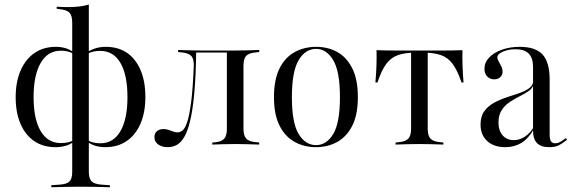

<svg xmlns="http://www.w3.org/2000/svg" viewBox="-20 -631 2513 838"><path d="M331.5 183.9Q309.7 183.9 288.3 184.3Q266.9 184.7 246.8 185.1Q226.6 185.5 204 186.3V177.4L238.7 175Q261.3 173.4 273.4 167.7Q285.5 162.1 290.3 150Q295.2 137.9 295.2 116.9V-532.3Q295.2 -562.9 283.5 -575.4Q271.8 -587.9 239.5 -591.1L227.4 -592.7V-601.6Q244.4 -600.8 255.2 -600.4Q266.1 -600 276.6 -600Q304 -600 327 -602.8Q350 -605.6 367.7 -611.3V-601.6V116.9Q367.7 137.9 373 150Q378.2 162.1 390.7 167.7Q403.2 173.4 425 175L459.7 177.4V186.3Q437.9 185.5 417.3 185.1Q396.8 184.7 375.8 184.3Q354.8 183.9 331.5 183.9ZM221.8 11.3Q168.5 11.3 129.8 -14.9Q91.1 -41.1 69.8 -89.9Q48.4 -138.7 48.4 -206.5Q48.4 -274.2 70.2 -323.8Q91.9 -373.4 131 -400Q170.2 -426.6 223.4 -426.6Q246 -426.6 264.9 -421Q283.9 -415.3 299.2 -404V-396Q289.5 -403.2 275.4 -406.5Q261.3 -409.7 245.2 -409.7Q188.7 -409.7 157.7 -356.5Q126.6 -303.2 126.6 -207.3Q126.6 -110.5 157.7 -58.5Q188.7 -6.5 246 -6.5Q260.5 -6.5 274.6 -9.3Q288.7 -12.1 299.2 -17.7V-10.5Q283.9 0.8 264.1 6Q244.4 11.3 221.8 11.3ZM439.5 11.3Q417.7 11.3 398.8 6Q379.8 0.8 363.7 -10.5V-18.5Q374.2 -12.1 388.3 -8.9Q402.4 -5.6 418.5 -5.6Q475 -5.6 505.6 -58.5Q536.3 -111.3 536.3 -207.3Q536.3 -304 505.6 -356.5Q475 -408.9 417.7 -408.9Q402.4 -408.9 388.3 -406Q374.2 -403.2 363.7 -396.8V-404.8Q379.8 -415.3 399.6 -421Q419.4 -426.6 441.9 -426.6Q496 -426.6 534.3 -400.4Q572.6 -374.2 593.5 -325Q614.5 -275.8 614.5 -208.1Q614.5 -140.3 593.1 -91.1Q571.8 -41.9 532.7 -15.3Q493.5 11.3 439.5 11.3Z M1006.5 -2.4Q979.8 -2.4 956 -1.6Q932.3 -0.8 906.5 0V-8.9L916.9 -9.7Q946.8 -12.1 958.5 -25.4Q970.2 -38.7 970.2 -69.4V-206.5H1042.7V-69.4Q1042.7 -38.7 1054.8 -25.8Q1066.9 -12.9 1097.6 -10.5L1111.3 -8.9V0Q1084.7 -0.8 1060.1 -1.6Q1035.5 -2.4 1006.5 -2.4ZM712.1 11.3Q687.1 11.3 670.6 -0.4Q654 -12.1 654 -32.3Q654 -50 665.3 -58.9Q676.6 -67.7 693.5 -67.7Q704 -67.7 714.5 -64.5Q725 -61.3 734.7 -57.3Q744.4 -53.2 754.8 -53.2Q765.3 -53.2 776.2 -61.3Q787.1 -69.4 796.8 -97.6Q806.5 -125.8 814.1 -184.3Q821.8 -242.7 825.8 -343.5Q826.6 -375 814.1 -387.5Q801.6 -400 771 -402.4L757.3 -404V-412.9Q783.9 -412.1 808.9 -411.3Q833.9 -410.5 862.1 -410.5H1006.5Q1035.5 -410.5 1060.1 -411.3Q1084.7 -412.1 1111.3 -412.9V-404L1097.6 -402.4Q1066.9 -400 1054.8 -387.5Q1042.7 -375 1042.7 -343.5V-206.5H970.2V-404L973.4 -401.6H832.3L836.3 -403.2Q834.7 -296 827.8 -222.6Q821 -149.2 809.7 -102.8Q798.4 -56.5 783.5 -31.9Q768.5 -7.3 750.8 2Q733.1 11.3 712.1 11.3Z M1358.9 11.3Q1308.1 11.3 1266.5 -11.3Q1225 -33.9 1200.4 -81.9Q1175.8 -129.8 1175.8 -207.3Q1175.8 -284.7 1200.4 -333.1Q1225 -381.5 1266.9 -404Q1308.9 -426.6 1359.7 -426.6Q1411.3 -426.6 1452 -404Q1492.7 -381.5 1517.3 -333.1Q1541.9 -284.7 1541.9 -207.3Q1541.9 -129.8 1517.3 -81.9Q1492.7 -33.9 1451.6 -11.3Q1410.5 11.3 1358.9 11.3ZM1359.7 2.4Q1404.8 2.4 1434.3 -46Q1463.7 -94.4 1463.7 -207.3Q1463.7 -319.4 1434.3 -368.5Q1404.8 -417.7 1359.7 -417.7Q1312.9 -417.7 1283.5 -368.5Q1254 -319.4 1254 -207.3Q1254 -94.4 1283.5 -46Q1312.9 2.4 1359.7 2.4Z M1810.5 -2.4Q1782.3 -2.4 1757.7 -1.6Q1733.1 -0.8 1706.5 0V-8.9L1720.2 -10.5Q1750 -12.9 1762.1 -25.8Q1774.2 -38.7 1774.2 -69.4V-206.5H1846.8V-69.4Q1846.8 -38.7 1858.9 -25.8Q1871 -12.9 1901.6 -10.5L1915.3 -8.9V0Q1888.7 -0.8 1863.7 -1.6Q1838.7 -2.4 1810.5 -2.4ZM1799.2 -401.6Q1749.2 -401.6 1717.7 -390.7Q1686.3 -379.8 1665.7 -352Q1645.2 -324.2 1627.4 -271H1618.5Q1621.8 -308.1 1623 -342.7Q1624.2 -377.4 1623.4 -412.1Q1643.5 -411.3 1664.5 -410.9Q1685.5 -410.5 1705.6 -410.5H1799.2H1821.8H1916.1Q1936.3 -410.5 1957.3 -410.9Q1978.2 -411.3 1998.4 -412.1Q1997.6 -377.4 1998.8 -342.3Q2000 -307.3 2003.2 -271H1994.4Q1976.6 -323.4 1956 -351.6Q1935.5 -379.8 1904 -390.7Q1872.6 -401.6 1821.8 -401.6ZM1774.2 -206.5V-404.8H1846.8V-206.5Z M2306.5 -206.5V-338.7Q2306.5 -378.2 2287.5 -397.2Q2268.5 -416.1 2230.6 -416.1Q2199.2 -416.1 2175 -405.6Q2150.8 -395.2 2150.8 -380.6Q2150.8 -372.6 2156.5 -362.9Q2162.1 -353.2 2167.7 -341.9Q2173.4 -330.6 2173.4 -317.7Q2173.4 -303.2 2163.3 -294Q2153.2 -284.7 2137.1 -284.7Q2118.5 -284.7 2106.5 -297.2Q2094.4 -309.7 2094.4 -330.6Q2094.4 -358.1 2114.9 -379.8Q2135.5 -401.6 2170.6 -414.1Q2205.6 -426.6 2248.4 -426.6Q2317.7 -426.6 2348.4 -392.7Q2379 -358.9 2379 -283.1V-206.5ZM2185.5 11.3Q2135.5 11.3 2106.5 -15.3Q2077.4 -41.9 2077.4 -87.1Q2077.4 -123.4 2094 -146Q2110.5 -168.5 2136.7 -182.7Q2162.9 -196.8 2192.3 -206.5Q2221.8 -216.1 2247.6 -225Q2273.4 -233.9 2290.3 -246.4Q2307.3 -258.9 2307.3 -279L2308.1 -261.3Q2304 -245.2 2287.1 -233.5Q2270.2 -221.8 2248.4 -210.9Q2226.6 -200 2205.2 -185.9Q2183.9 -171.8 2169.8 -150.4Q2155.6 -129 2155.6 -96.8Q2155.6 -61.3 2173.8 -40.3Q2191.9 -19.4 2222.6 -19.4Q2247.6 -19.4 2270.6 -34.3Q2293.5 -49.2 2309.7 -76.6V-66.9Q2286.3 -25.8 2255.6 -7.3Q2225 11.3 2185.5 11.3ZM2379 -43.5Q2379 -23.4 2384.7 -14.5Q2390.3 -5.6 2402.4 -5.6Q2416.1 -5.6 2428.6 -13.7Q2441.1 -21.8 2450 -28.2L2454.8 -21Q2437.1 -6.5 2420.6 2.4Q2404 11.3 2377.4 11.3Q2341.1 11.3 2323.8 -6.5Q2306.5 -24.2 2306.5 -61.3V-206.5H2379Z"/></svg>

Font: Playfair 144pt SemiCondensed Light
Style: Regular
Weight: 300
Width: 4
Designer: Claus Eggers Sørensen
Foundry: Claus Eggers Sørensen
Version: Version 2.203